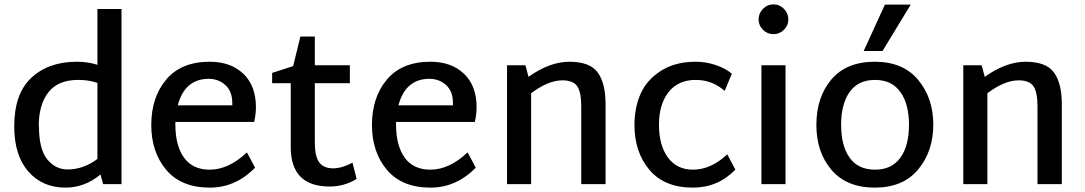

<svg xmlns="http://www.w3.org/2000/svg" viewBox="-20 -841 4957 877"><path d="M425 -800H535V0H451L439 -44Q367 16 279 16Q174 16 109.5 -57.5Q45 -131 45 -264Q45 -413 123.5 -486Q202 -559 331 -559Q381 -559 425 -545ZM157 -264H158Q158 -160 195.5 -113.5Q233 -67 289 -67Q361 -67 425 -115V-462Q388 -476 337 -476Q246 -476 201.5 -420Q157 -364 157 -264Z M938 -66Q1024 -66 1108 -145L1145 -75Q1056 16 938 16Q808 16 739.5 -65Q671 -146 671 -270Q671 -397 739.5 -478Q808 -559 938 -559Q1034 -559 1091.5 -504Q1149 -449 1149 -351Q1149 -321 1141 -284H781V-272Q781 -176 820.5 -121Q860 -66 938 -66ZM933 -481H934Q824 -481 792 -360H1041V-370Q1041 -424 1009.5 -452.5Q978 -481 933 -481Z M1590 -98 1609 -24Q1553 11 1486 11Q1308 11 1308 -169V-461H1223V-508L1319 -539L1352 -674H1418V-543H1578V-461H1418V-190Q1418 -127 1438 -99.5Q1458 -72 1503 -72Q1544 -73 1590 -98Z M1946 -66Q2032 -66 2116 -145L2153 -75Q2064 16 1946 16Q1816 16 1747.5 -65Q1679 -146 1679 -270Q1679 -397 1747.5 -478Q1816 -559 1946 -559Q2042 -559 2099.5 -504Q2157 -449 2157 -351Q2157 -321 2149 -284H1789V-272Q1789 -176 1828.5 -121Q1868 -66 1946 -66ZM1941 -481H1942Q1832 -481 1800 -360H2049V-370Q2049 -424 2017.5 -452.5Q1986 -481 1941 -481Z M2581 -559H2580Q2675 -559 2710.5 -509.5Q2746 -460 2746 -367V0H2635V-355Q2635 -420 2616.5 -447Q2598 -474 2549 -474Q2484 -474 2406 -415V0H2296V-543H2380L2394 -490Q2491 -559 2581 -559Z M3145 16Q3015 16 2946.5 -65Q2878 -146 2878 -270Q2878 -349 2906 -412.5Q2934 -476 2999 -517.5Q3064 -559 3158 -559Q3204 -559 3249 -544Q3294 -529 3323 -504L3290 -426Q3233 -476 3158 -476Q3078 -476 3034 -420.5Q2990 -365 2990 -271Q2990 -177 3031 -121.5Q3072 -66 3145 -66Q3227 -66 3302 -136L3339 -66Q3259 16 3145 16Z M3445 -752Q3445 -780 3465 -800.5Q3485 -821 3513 -821Q3541 -821 3561 -800.5Q3581 -780 3581 -752Q3581 -725 3561 -705Q3541 -685 3513 -685Q3485 -685 3465 -705Q3445 -725 3445 -752ZM3458 0V-543H3568V0Z M3925 -608 4022 -820H4140L4011 -608ZM3709 -270Q3709 -397 3777.5 -478Q3846 -559 3976 -559Q4105 -559 4174 -476Q4243 -393 4243 -272Q4243 -150 4174 -67Q4105 16 3976 16Q3847 16 3778 -65Q3709 -146 3709 -270ZM3977 -66Q4053 -66 4092.5 -120.5Q4132 -175 4132 -271Q4132 -366 4092.5 -421Q4053 -476 3977 -476Q3900 -476 3861 -421Q3822 -366 3822 -271Q3822 -175 3861 -120.5Q3900 -66 3977 -66Z M4665 -559H4664Q4759 -559 4794.5 -509.5Q4830 -460 4830 -367V0H4719V-355Q4719 -420 4700.5 -447Q4682 -474 4633 -474Q4568 -474 4490 -415V0H4380V-543H4464L4478 -490Q4575 -559 4665 -559Z"/></svg>

Font: Martel Sans DemiBold
Style: Regular
Weight: 600
Designer: Dan Reynolds and Mathieu Réguer
Foundry: Dan Reynolds and Mathieu Réguer
Version: Version 1.001;PS 001.001;hotconv 1.0.70;makeotf.lib2.5.58329